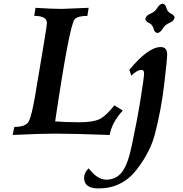

<svg xmlns="http://www.w3.org/2000/svg" viewBox="-20 -736 997 1047"><path d="M578.1 0Q378.9 -7.3 280.8 -7.3Q202.1 -7.3 48.8 0L58.1 -43.9Q123 -43.9 138.2 -76.4Q153.3 -108.9 170.9 -210.4L224.6 -531.2Q235.8 -600.6 235.8 -610.8Q235.8 -649.4 166.5 -649.4L173.8 -693.4Q262.2 -687.5 319.3 -687.5Q337.4 -687.5 463.4 -693.4L456.5 -649.4Q403.8 -649.4 387.2 -630.9Q358.4 -598.1 280.8 -74.2Q334.5 -69.3 411.6 -69.3Q487.8 -69.3 522.9 -86.4Q558.1 -103.5 603.5 -161.6L649.4 -133.3Q589.4 -66.9 578.1 0ZM517.6 291.5Q438.5 291.5 438.5 233.9Q438.5 205.6 463.4 181.6Q510.3 243.7 559.6 243.7Q611.8 243.7 644 203.9Q676.3 164.1 698.2 59.6Q727.1 -75.2 746.3 -194.3Q765.6 -313.5 765.6 -335.9Q765.6 -355 751.5 -355Q729 -355 695.8 -323.7L685.5 -355.5Q788.6 -479.5 856.4 -479.5Q891.6 -479.5 891.6 -439Q891.6 -412.6 875.5 -276.6Q859.4 -140.6 827.6 -16.1Q803.7 87.9 724.6 189.7Q645.5 291.5 517.6 291.5ZM838.4 -556.2Q822.8 -557.6 817.4 -579.8Q812 -602.1 792.2 -611.1Q772.5 -620.1 772.5 -633.8Q776.9 -651.9 800.5 -661.4Q824.2 -670.9 837.4 -692.6Q850.6 -714.4 866.2 -715.8Q881.8 -714.4 887.5 -692.6Q893.1 -670.9 912.6 -661.6Q932.1 -652.3 932.1 -639.2Q927.7 -620.6 904.3 -611.3Q880.9 -602.1 867.4 -579.8Q854 -557.6 838.4 -556.2Z"/></svg>

Font: Kelvinch
Style: Bold Italic
Weight: 700
Italic angle: -10°
Designer: Paul James Miller
Foundry: High-Logic / Made with FontCreator
Version: Version 3.30 September 23, 2016